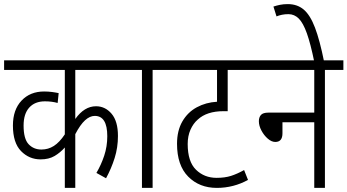

<svg xmlns="http://www.w3.org/2000/svg" viewBox="-20 -916 1694 936"><path d="M608 -575H347V-336Q391 -398 448 -398Q493 -398 524 -361.5Q555 -325 555 -253Q555 -197 539 -146Q523 -95 497 -47L450 -73Q473 -112 488 -157Q503 -202 503 -252Q503 -351 442 -351Q418 -351 394.5 -329.5Q371 -308 347 -262V0H296V-197Q274 -172 246 -155.5Q218 -139 178 -139Q122 -139 82.5 -179.5Q43 -220 43 -304Q43 -381 85 -425.5Q127 -470 195 -470Q215 -470 234 -467.5Q253 -465 266 -462L261 -414Q233 -422 199 -422Q150 -422 122.5 -391.5Q95 -361 95 -304Q95 -239 119.5 -213Q144 -187 182 -187Q215 -187 242.5 -204.5Q270 -222 296 -261V-575H0V-622H608Z M724 -575V0H672V-575H595V-622H814V-575Z M1219 -575H1090V-374H1070Q988 -374 944 -333Q922 -314 908.5 -283.5Q895 -253 895 -214Q895 -128 935.5 -88.5Q976 -49 1036 -49Q1076 -49 1106 -58.5Q1136 -68 1170 -87L1189 -39Q1155 -20 1116.5 -10Q1078 0 1037 0Q952 0 897.5 -55Q843 -110 843 -215Q843 -279 869 -324Q895 -369 939.5 -393Q984 -417 1038 -420V-575H801V-622H1219Z M1206 -622H1654V-575H1564V0H1512V-320H1357V-266Q1357 -224 1322 -224Q1304 -224 1285.5 -240Q1267 -256 1254.5 -279.5Q1242 -303 1242 -325Q1242 -344 1252 -355.5Q1262 -367 1289 -367H1512V-575H1206Z M1512 -615Q1494 -703 1476 -753.5Q1458 -804 1436.5 -825.5Q1415 -847 1386 -847Q1369 -847 1354.5 -844Q1340 -841 1328 -836L1313 -884Q1328 -889 1345 -892.5Q1362 -896 1383 -896Q1429 -896 1460.5 -869.5Q1492 -843 1515.5 -781.5Q1539 -720 1560 -615Z"/></svg>

Font: Noto Sans Devanagari UI Condensed Light
Style: Regular
Weight: 300
Width: 3
Designer: Jelle Bosma - Monotype Design Team
Foundry: Monotype Imaging Inc.
Version: Version 2.004; ttfautohint (v1.8.4.7-5d5b)